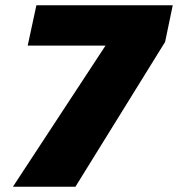

<svg xmlns="http://www.w3.org/2000/svg" viewBox="-20 -708 675 728"><path d="M29 0 380 -535H85L118 -688H635L606 -549L266 0Z"/></svg>

Font: Saira Thin ExtraBold
Style: Italic
Weight: 800
Italic angle: -12°
Version: Version 1.101